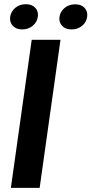

<svg xmlns="http://www.w3.org/2000/svg" viewBox="-20 -902 439 922"><path d="M104 -881.8Q133.3 -881.8 149.4 -864.5Q165.5 -847.2 161.6 -821.3Q158.2 -795.9 137.2 -778.3Q116.2 -760.7 86.9 -760.7Q57.1 -760.7 41.3 -778.3Q25.4 -795.9 28.8 -821.3Q32.7 -847.2 53.5 -864.5Q74.2 -881.8 104 -881.8ZM340.8 -881.3Q370.6 -881.3 386.5 -864Q402.3 -846.7 398.4 -820.8Q395 -795.4 374.3 -778.1Q353.5 -760.7 323.7 -760.7Q293.9 -760.7 278.1 -778.1Q262.2 -795.4 265.6 -820.8Q269.5 -846.7 290.3 -864Q311 -881.3 340.8 -881.3ZM170.4 0H32.2L132.3 -710.9H270.5Z"/></svg>

Font: Robert Sans ExtraBold
Style: Italic
Weight: 800
Italic angle: -8°
Designer: Christian Robertson (extended by Adam Twardoch)
Foundry: Google
Version: Version 12.135;April 2, 2019;FontCreator 11.5.0.2425 64-bit;